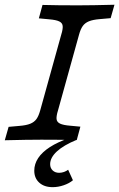

<svg xmlns="http://www.w3.org/2000/svg" viewBox="-21 -591 502 809"><path d="M-0.8 0 15.3 -56.5 60.5 -60.5Q90.3 -62.9 106.9 -69.8Q123.4 -76.6 132.7 -89.5Q141.9 -102.4 148.4 -125.8L237.1 -445.2Q244.4 -468.5 243.1 -481.5Q241.9 -494.4 228.6 -500.8Q215.3 -507.3 185.5 -509.7L142.7 -513.7L158.1 -570.2Q219.4 -568.5 305.6 -568.5H309.7H308.1Q366.9 -568.5 461.3 -571L445.2 -514.5L400 -510.5Q370.2 -508.1 353.6 -501.2Q337.1 -494.4 327.8 -481.5Q318.5 -468.5 312.1 -445.2L223.4 -125.8Q216.1 -102.4 217.3 -89.5Q218.5 -76.6 231.9 -70.2Q245.2 -63.7 275 -61.3L317.7 -57.3L302.4 -0.8Q241.1 -2.4 154.8 -2.4H150.8H152.4Q93.5 -2.4 -0.8 0ZM123.4 128.2Q123.4 100 139.9 75Q156.5 50 189.5 28.6Q222.6 7.3 270.2 -8.9L301.6 -1.6Q246.8 21 218.5 47.2Q190.3 73.4 190.3 100.8Q190.3 116.9 200.8 127Q211.3 137.1 228.2 137.1Q238.7 137.1 248.8 133.5Q258.9 129.8 266.1 124.2L286.3 168.5Q271 181.5 247.6 189.5Q224.2 197.6 200.8 197.6Q165.3 197.6 144.4 178.6Q123.4 159.7 123.4 128.2Z"/></svg>

Font: Playfair Micro SmCond SmLight
Style: Italic
Weight: 360
Width: 4
Italic angle: -15.6°
Designer: Claus Eggers Sørensen
Foundry: Claus Eggers Sørensen
Version: Version 2.203;Glyphs 3.3 (3326)